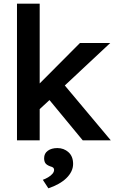

<svg xmlns="http://www.w3.org/2000/svg" viewBox="-20 -760 629 1040"><path d="M331 -297 580 0H428L248 -218L195 -169V0H72V-740H195V-308L413 -527H577ZM212 214Q226 209 240.5 200.5Q255 192 264 181.5Q273 171 273 160Q273 153 268.5 148.5Q264 144 252 141Q233 134 226 124Q219 114 219 97Q219 71 239 56.5Q259 42 291 42Q326 42 351 64.5Q376 87 376 128Q376 149 366.5 168.5Q357 188 339.5 205Q322 222 297 236Q272 250 242 260Z"/></svg>

Font: Mach Medium
Style: Regular
Weight: 500
Version: Version 1.002